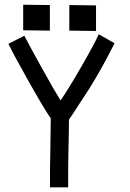

<svg xmlns="http://www.w3.org/2000/svg" viewBox="-20 -802 558 825"><path d="M79.6 -781.7 194.3 -780.3V-670.4L79.6 -671.9ZM277.8 -780.3 392.6 -778.8V-668.9L277.8 -670.4ZM194.8 2.9V-65.9Q194.8 -85.9 196.5 -174.3Q198.2 -262.7 198.2 -293.5Q171.4 -331.1 104.5 -450Q37.6 -568.8 16.1 -613.8L84.5 -648.4Q107.4 -604.5 159.9 -509.5Q212.4 -414.6 240.2 -370.6Q273.9 -418.5 331.5 -519Q389.2 -619.6 404.3 -654.8L472.2 -616.2Q418.5 -508.8 362.3 -418.9Q344.7 -392.6 324.5 -361.1Q304.2 -329.6 292.2 -311.5Q280.3 -293.5 276.4 -288.1Q276.4 -276.9 275.9 -252.9Q275.4 -229 275.4 -215.3Q272.9 -107.9 272.9 -61V2.9Z"/></svg>

Font: FantasqueSansM Nerd Font
Style: Regular
Weight: 400
Monospace: yes
Designer: Jany Belluz
Version: Version 1.8.0 ; ttfautohint (v1.8.2);Nerd Fonts 3.4.0